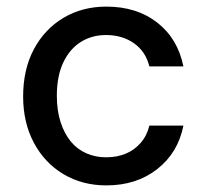

<svg xmlns="http://www.w3.org/2000/svg" viewBox="-20 -549 626 581"><path d="M302 12Q229 12 172 -22Q115 -56 82.5 -117Q50 -178 50 -257Q50 -339 82.5 -400Q115 -461 172 -495Q229 -529 302 -529Q394 -529 456 -480.5Q518 -432 535 -348H432Q421 -393 385.5 -418Q350 -443 301 -443Q258 -443 224.5 -422Q191 -401 171.5 -360Q152 -319 152 -259Q152 -214 163.5 -179Q175 -144 194.5 -120.5Q214 -97 241.5 -85Q269 -73 301 -73Q334 -73 360.5 -84Q387 -95 406 -117Q425 -139 432 -169H535Q519 -87 456 -37.5Q393 12 302 12Z"/></svg>

Font: DM Sans 11pt Medium
Style: Regular
Weight: 500
Version: Version 4.004;gftools[0.9.30]